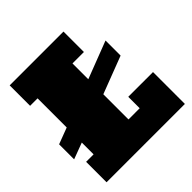

<svg xmlns="http://www.w3.org/2000/svg" viewBox="-215 -934 1090 1090"><g transform="rotate(-45 329.5 -389.0)"><path d="M25.9 -777.8H458V-613.8H366.2V-486.8L590.8 -573.2V-452.1L366.2 -366.2V-164.1H456.1V-255.9H654.8V0H25.9V-164.1H85.9V-258.8L-12.2 -222.2V-342.8L85.9 -379.9V-613.8H25.9Z"/></g></svg>

Font: AlfaSlabOne-Regular
Style: Regular
Weight: 400
Designer: JM Sole
Foundry: JM Sole
Version: Version 1.001